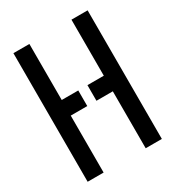

<svg xmlns="http://www.w3.org/2000/svg" viewBox="-167 -784 806 884"><g transform="rotate(-30 236.5 -342.0)"><path d="M39.1 0V-683.6H124V-385.7H211.9V-302.7H124V0ZM260.7 -302.7V-385.7H347.7V-683.6H433.6V0H347.7V-302.7Z"/></g></svg>

Font: Post No Bills Colombo
Style: SemiBold
Weight: 700
Designer: Kosala Senevirathne, Siva Puranthara, Lasantha Premarathna, Tharique Azeez
Foundry: Mooniak
Version: Version 1.220 ; ttfautohint (v1.5)